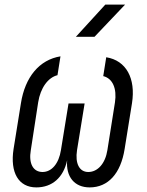

<svg xmlns="http://www.w3.org/2000/svg" viewBox="-20 -805 640 835"><path d="M310 -645H391L524 -785H438ZM138 10C207 10 256 -33 272 -108C266 -36 304 10 370 10C450 10 505 -50 522 -157L554 -356C571 -464 529 -542 442 -556L429 -474C470 -464 489 -420 480 -360L447 -152C438 -94 405 -57 364 -57C325 -57 306 -94 315 -152L348 -355H278L245 -152C236 -94 205 -57 165 -57C124 -57 104 -94 114 -152L146 -360C156 -423 189 -468 230 -478L243 -560C151 -545 89 -470 71 -356L39 -157C23 -54 61 10 138 10Z"/></svg>

Font: JetBrains Mono Light
Style: Italic
Weight: 336
Italic angle: -9°
Monospace: yes
Designer: Philipp Nurullin, Konstantin Bulenkov
Foundry: JetBrains
Version: Version 2.305